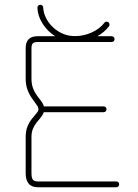

<svg xmlns="http://www.w3.org/2000/svg" viewBox="-20 -787 578 807"><path d="M481 -12.2Q481 -7.3 477.5 -3.7Q474.1 0 468.8 0H139.2Q113.3 0 100.6 -15.1Q87.9 -30.3 87.9 -58.1V-210.9Q87.9 -236.3 95.2 -254.6Q102.5 -272.9 115.2 -289.1L126 -301.8Q134.8 -312 138.2 -317.1Q141.6 -322.3 141.6 -327.6Q141.6 -334.5 137.9 -340.6Q134.3 -346.7 125.5 -358.4L115.2 -372.6Q103 -389.6 95.5 -409.9Q87.9 -430.2 87.9 -457V-584Q87.9 -634.8 137.7 -634.8H211.9Q179.2 -655.3 158.7 -688.2Q138.2 -721.2 137.2 -754.4Q137.2 -759.3 140.6 -763.2Q144 -767.1 149.4 -767.1Q154.3 -767.1 158 -763.7Q161.6 -760.3 161.6 -755.4Q162.6 -731.4 175.3 -707.8Q188 -684.1 210 -666Q231.9 -647.9 258.8 -640.1Q275.4 -635.3 295.9 -635.3Q331.5 -635.3 365.2 -650.4Q398.9 -665.5 418.5 -690.9Q421.9 -695.8 428.2 -695.8Q433.6 -695.8 437 -692.4Q440.4 -689 440.4 -683.6Q440.4 -679.7 438 -676.3Q418.9 -651.4 389.2 -634.8H449.2Q454.6 -634.8 458 -631.3Q461.4 -627.9 461.4 -622.6Q461.4 -617.7 458 -614Q454.6 -610.4 449.2 -610.4H137.7Q123.5 -610.4 117.9 -604.7Q112.3 -599.1 112.3 -584V-457Q112.3 -434.6 118.2 -418Q124 -401.4 134.8 -386.2Q143.1 -375 144 -374Q153.3 -362.3 157.7 -355.2Q162.1 -348.1 164.6 -339.8H415.5Q420.9 -339.8 424.3 -336.4Q427.7 -333 427.7 -327.6Q427.7 -322.8 424.3 -319.1Q420.9 -315.4 415.5 -315.4H164.1Q161.6 -307.6 157 -301Q152.3 -294.4 143.6 -283.7L134.8 -273.4Q124.5 -260.3 118.4 -245.8Q112.3 -231.4 112.3 -210.9V-58.1Q112.3 -39.6 118.2 -32Q124 -24.4 139.2 -24.4H468.8Q474.1 -24.4 477.5 -21Q481 -17.6 481 -12.2Z"/></svg>

Font: Velvelyne Light
Style: Regular
Weight: 200
Designer: Manon Van der Borght et Mariel Nils
Foundry: Velvetyne
Version: Version 1.070